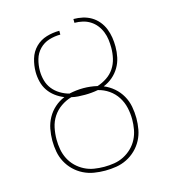

<svg xmlns="http://www.w3.org/2000/svg" viewBox="-110 -824 821 922"><g transform="rotate(-15 300.0 -363.5)"><path d="M300 8Q272 8 244.5 3.5Q217 -1 192 -13.5Q167 -26 147 -45.5Q127 -65 114 -89.5Q101 -114 96 -141.5Q91 -169 91 -197Q91 -226 96.5 -254.5Q102 -283 116 -308.5Q130 -334 152 -353.5Q174 -373 201 -384Q178 -393 158 -408Q138 -423 124.5 -443Q111 -463 105 -487.5Q99 -512 99 -536Q99 -569 108.5 -601Q118 -633 141 -656Q164 -679 195.5 -688.5Q227 -698 260 -698V-679Q231 -679 203.5 -670.5Q176 -662 156 -641.5Q136 -621 128 -593Q120 -565 120 -536Q120 -512 126.5 -488Q133 -464 148 -445Q163 -426 184.5 -413Q206 -400 229 -394Q247 -398 264.5 -400Q282 -402 300 -402Q317 -402 334.5 -400Q352 -398 369 -394Q394 -402 416.5 -417Q439 -432 453.5 -454Q468 -476 474 -502Q480 -528 480 -555Q480 -575 477.5 -595Q475 -615 467.5 -634Q460 -653 447.5 -669Q435 -685 417.5 -696Q400 -707 380 -711.5Q360 -716 340 -716V-735Q363 -735 385.5 -730Q408 -725 427.5 -713.5Q447 -702 462 -684Q477 -666 485.5 -644.5Q494 -623 497.5 -600.5Q501 -578 501 -555Q501 -528 495.5 -502Q490 -476 476.5 -453Q463 -430 442.5 -412.5Q422 -395 397 -385Q424 -374 446.5 -354.5Q469 -335 483.5 -309.5Q498 -284 503.5 -255Q509 -226 509 -197Q509 -169 504 -141.5Q499 -114 486 -89.5Q473 -65 453 -45.5Q433 -26 408 -13.5Q383 -1 355.5 3.5Q328 8 300 8ZM300 -11Q325 -11 350 -15Q375 -19 397.5 -30.5Q420 -42 438 -59.5Q456 -77 467.5 -99.5Q479 -122 483.5 -147Q488 -172 488 -197Q488 -226 481.5 -255Q475 -284 459 -309Q443 -334 418.5 -351Q394 -368 365 -375Q349 -372 332.5 -370.5Q316 -369 300 -369Q283 -369 266.5 -370Q250 -371 233 -375Q205 -367 180.5 -350Q156 -333 140 -308.5Q124 -284 118 -255Q112 -226 112 -197Q112 -172 116.5 -147Q121 -122 132.5 -99.5Q144 -77 162 -59.5Q180 -42 202.5 -30.5Q225 -19 250 -15Q275 -11 300 -11Z"/></g></svg>

Font: Iosevka Thin Extended
Style: Regular
Weight: 100
Width: 7
Monospace: yes
Designer: Belleve Invis
Foundry: Belleve Invis
Version: Version 32.5.0; ttfautohint (v1.8.4)